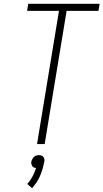

<svg xmlns="http://www.w3.org/2000/svg" viewBox="-20 -755 542 1006"><path d="M174 0 289 -698H122L128 -735H502L496 -698H329L214 0ZM148 231 123 209Q139 191 150.5 169.5Q162 148 169 125Q163 125 157.5 122.5Q152 120 149 115Q146 110 144.5 104Q143 98 144 92Q146 85 149.5 78.5Q153 72 158 67Q163 62 170 60Q177 58 184 58Q191 58 197 60Q203 62 207 67Q211 72 212.5 78.5Q214 85 212 92V94L209 105Q203 138 188 170.5Q173 203 148 231Z"/></svg>

Font: Iosevka Curly Extralight
Style: Italic
Weight: 200
Italic angle: -9°
Monospace: yes
Designer: Belleve Invis
Foundry: Belleve Invis
Version: Version 22.1.2; ttfautohint (v1.8.4)